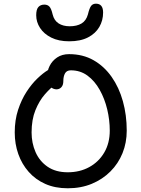

<svg xmlns="http://www.w3.org/2000/svg" viewBox="-20 -1002 760 1032"><path d="M344.2 10Q276.4 10 223.7 -13.3Q171 -36.6 134.3 -78.1Q97.6 -119.6 78.4 -173.9Q59.2 -228.2 59.2 -290Q59.2 -356.6 77.2 -411.5Q95.2 -466.4 122.9 -508.9Q150.6 -551.4 181.1 -580.4Q211.6 -609.4 236.7 -624.6Q261.8 -639.8 273.8 -639.8Q283.8 -639.8 292 -636.7Q300.2 -633.6 308.6 -620.8Q323.6 -599.4 313.1 -582Q302.6 -564.6 281.6 -550.8Q252.4 -530.6 221.8 -495.7Q191.2 -460.8 170.5 -410Q149.8 -359.2 149.8 -290Q149.8 -233 171.2 -184.2Q192.6 -135.4 236 -105.7Q279.4 -76 344.2 -76Q408.8 -76 459.8 -103.9Q510.8 -131.8 540.4 -182.3Q570 -232.8 570 -300Q570 -357.2 556.3 -414.3Q542.6 -471.4 515.9 -519.1Q489.2 -566.8 450.5 -595.4Q411.8 -624 360.8 -624Q338.4 -624 329.4 -607.6Q320.4 -591.2 320.4 -566.4Q320.4 -544.6 309.8 -533.2Q299.2 -521.8 284 -521.8Q271.4 -521.8 259.6 -528.9Q247.8 -536 240.2 -550.5Q232.6 -565 232.6 -585.2Q232.6 -618.8 246.5 -647.1Q260.4 -675.4 287.1 -693.2Q313.8 -711 351.2 -711Q425.4 -711 482.7 -678.4Q540 -645.8 580 -588.8Q620 -531.8 640.6 -457.6Q661.2 -383.4 661.2 -300Q661.2 -234.8 638.5 -178.7Q615.8 -122.6 573.3 -80.2Q530.8 -37.8 473 -13.9Q415.2 10 344.2 10ZM351.8 -780Q295.2 -780 255.6 -799.9Q216 -819.8 195.3 -851.8Q174.6 -883.8 174.6 -920Q174.6 -951.4 186.3 -964.3Q198 -977.2 218.4 -977.2Q235.8 -977.2 245.8 -966.3Q255.8 -955.4 263 -924.2Q271 -891.6 295 -876.2Q319 -860.8 354.8 -860.8Q393 -860.8 418.1 -875.7Q443.2 -890.6 452.6 -924.8Q460.6 -958.6 469.8 -970.4Q479 -982.2 495.8 -982.2Q514.6 -982.2 524.4 -970.4Q534.2 -958.6 534.2 -934.4Q534.2 -892.2 513.9 -857.1Q493.6 -822 453.1 -801Q412.6 -780 351.8 -780Z"/></svg>

Font: Shantell Sans Light
Style: Regular
Weight: 300
Designer: Stephen Nixon, Anya Danilova, Shantell Martin
Foundry: Arrow Type
Version: Version 1.011;[c5ecc13dd]